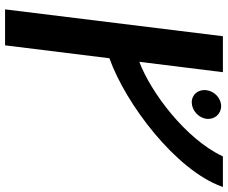

<svg xmlns="http://www.w3.org/2000/svg" viewBox="-91 -809 900 758"><g transform="rotate(90 359.0 -430.0)"><path d="M265 -860H123L17 0H159L210 -412C390 -476 650 -673 716 -854L718 -860H598L596 -857C527 -712 344 -575 224 -530ZM384 -737C415 -737 445 -763 449 -795C453 -827 430 -853 399 -853C368 -853 340 -827 336 -795C332 -763 353 -737 384 -737Z"/></g></svg>

Font: Ny Stormning
Style: HfKr
Weight: 700
Designer: Robert Jablonski, Mew Too
Foundry: Cannot Into Space Fonts
Version: Version 0.90